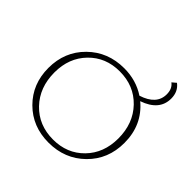

<svg xmlns="http://www.w3.org/2000/svg" viewBox="-209 -1019 1211 1211"><g transform="rotate(45 396.0 -414.0)"><path d="M617 -588Q733 -491 733 -331Q733 -186 635.5 -90Q538 6 393 6Q249 6 154 -89Q59 -184 59 -327Q59 -472 156.5 -568Q254 -664 399 -664Q506 -664 589 -609Q705 -646 705 -737Q705 -787 672 -811L699 -834Q744 -800 744 -738Q744 -632 617 -588ZM399 -28Q524 -28 605 -111Q686 -194 686 -324Q686 -458 603.5 -544Q521 -630 393 -630Q268 -630 187 -546.5Q106 -463 106 -334Q106 -200 188.5 -114Q271 -28 399 -28Z"/></g></svg>

Font: EauTestInfant Light
Style: Regular
Weight: 300
Designer: Christian Thalmann (Catharsis Fonts)
Version: Version 0.001;PS 000.001;hotconv 1.0.88;makeotf.lib2.5.64775